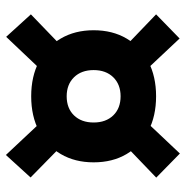

<svg xmlns="http://www.w3.org/2000/svg" viewBox="-10 -652 607 626"><g transform="rotate(90 293.0 -339.5)"><path d="M294.4 -138.2Q229.5 -138.2 181.2 -163.6Q132.8 -189 106 -234.9Q79.1 -280.8 79.1 -341.8Q79.1 -403.3 106 -449Q132.8 -494.6 181.2 -520Q229.5 -545.4 294.4 -545.4Q359.4 -545.4 407.7 -520Q456.1 -494.6 482.9 -449Q509.8 -403.3 509.8 -341.8Q509.8 -280.8 482.9 -234.9Q456.1 -189 407.7 -163.6Q359.4 -138.2 294.4 -138.2ZM100.6 -56.6 27.3 -137.2 123 -229.5 209.5 -171.4ZM485.8 -55.7 374.5 -174.3 453.6 -239.7 559.1 -136.2ZM294.4 -253.9Q333.5 -253.9 356.7 -277.8Q379.9 -301.8 379.9 -341.8Q379.9 -381.8 356.7 -405.8Q333.5 -429.7 294.4 -429.7Q255.9 -429.7 232.4 -405.8Q209 -381.8 209 -341.8Q209 -301.8 232.4 -277.8Q255.9 -253.9 294.4 -253.9ZM124.5 -452.1 27.3 -545.4 106 -622.1 212.9 -508.3ZM461.9 -452.1 375.5 -511.2 481 -623 559.6 -545.9Z"/></g></svg>

Font: Cascadia Mono
Style: Regular
Weight: 400
Monospace: yes
Designer: Aaron Bell
Foundry: Saja Typeworks
Version: Version 2102.003